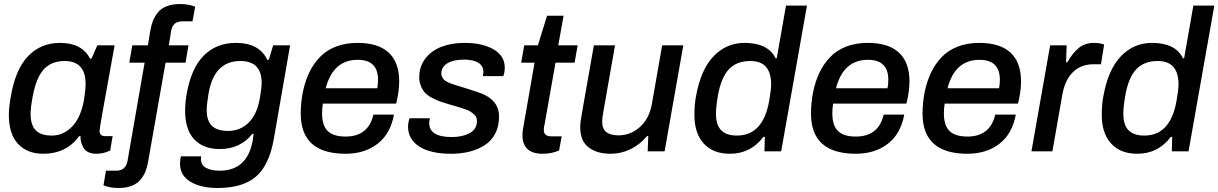

<svg xmlns="http://www.w3.org/2000/svg" viewBox="-20 -751 6047 953"><path d="M194.8 12.2Q115.2 12.2 69.6 -36.9Q23.9 -85.9 23.9 -180.2Q23.9 -216.3 33.2 -269Q55.7 -405.8 118.9 -471.9Q182.1 -538.1 277.8 -538.1Q387.2 -538.1 426.8 -460H434.1L462.9 -525.9H548.8L525.9 -398.9Q474.1 -117.2 474.1 -101.1Q474.1 -75.2 502.9 -75.2H539.1L526.9 -3.9Q495.6 12.2 458 12.2Q401.9 12.2 387.2 -33.2Q378.4 -52.7 379.9 -75.2H373Q309.1 12.2 194.8 12.2ZM237.8 -78.1Q293.9 -78.1 337.6 -122.6Q381.3 -167 397 -255.9Q404.8 -305.2 404.8 -334Q404.8 -448.2 300.8 -448.2Q234.9 -448.2 197 -406.5Q159.2 -364.7 142.1 -271Q131.8 -215.8 131.8 -186Q131.8 -130.4 157.5 -104.2Q183.1 -78.1 237.8 -78.1Z M567.9 182.1Q524.9 182.1 493.7 168.9L505.9 96.2H556.6Q604 96.2 612.8 48.8L697.8 -439.9H621.6L636.7 -525.9H713.9L726.6 -601.1Q731.4 -628.4 739.7 -648.9Q748 -669.4 763.9 -689.5Q779.8 -709.5 807.9 -720.2Q835.9 -731 874.5 -731Q915.5 -731 948.7 -717.8L935.5 -645H884.8Q836.9 -645 829.6 -598.1L817.9 -525.9H915.5L900.9 -439.9H801.8L714.8 53.2Q710 80.1 701.7 100.8Q693.4 121.6 677.2 141.1Q661.1 160.6 633.5 171.4Q606 182.1 567.9 182.1Z M1060.5 182.1Q976.6 182.1 925 150.9Q873.5 119.6 873.5 62Q873.5 43.9 877.9 24.9H978.5Q977.5 31.7 977.5 39.1Q977.5 68.8 1003.2 82.5Q1028.8 96.2 1069.8 96.2Q1207 96.2 1233.9 -51.8Q1234.9 -57.1 1235.8 -64.9Q1236.8 -72.8 1237.5 -78.1Q1238.3 -83.5 1238.8 -86.9H1232.9Q1172.9 -11.2 1070.8 -11.2Q989.7 -11.2 944.3 -59.1Q898.9 -106.9 898.9 -201.2Q898.9 -239.3 905.8 -280.8Q928.2 -411.6 991.2 -474.9Q1054.2 -538.1 1150.9 -538.1Q1267.1 -538.1 1306.6 -454.1H1314L1335.9 -525.9H1419.9L1338.9 -60.1Q1315.9 69.8 1250 126Q1184.1 182.1 1060.5 182.1ZM1112.8 -101.1Q1172.4 -101.1 1214.6 -142.6Q1256.8 -184.1 1270.5 -268.1Q1278.8 -317.9 1278.8 -339.8Q1278.8 -448.2 1172.9 -448.2Q1041 -448.2 1014.6 -283.2Q1005.9 -231.9 1005.9 -205.1Q1005.9 -152.3 1031.7 -126.7Q1057.6 -101.1 1112.8 -101.1Z M1695.3 12.2Q1472.7 12.2 1472.7 -187Q1472.7 -241.2 1483.4 -294.9Q1494.6 -348.6 1515.1 -391.4Q1535.6 -434.1 1567.9 -467.8Q1600.1 -501.5 1647.5 -519.8Q1694.8 -538.1 1754.4 -538.1Q1857.4 -538.1 1909.4 -489.7Q1961.4 -441.4 1961.4 -347.2Q1961.4 -295.9 1946.3 -236.8H1582.5Q1578.6 -212.9 1578.6 -188Q1578.6 -128.4 1606.7 -100.8Q1634.8 -73.2 1695.3 -73.2Q1808.1 -73.2 1833.5 -182.1H1935.5Q1918 -86.4 1853.8 -37.1Q1789.6 12.2 1695.3 12.2ZM1596.7 -313H1852.5Q1856.4 -333 1856.4 -355Q1856.4 -454.1 1755.4 -454.1Q1633.3 -454.1 1596.7 -313Z M2219.2 12.2Q2116.2 12.2 2060.8 -23.9Q2005.4 -60.1 2005.4 -122.1Q2005.4 -141.1 2012.2 -164.1H2114.3Q2110.4 -152.3 2110.4 -140.1Q2110.4 -70.8 2222.2 -70.8Q2275.4 -70.8 2311.3 -90.3Q2347.2 -109.9 2347.2 -149.9Q2347.2 -160.2 2343.8 -168.9Q2340.3 -177.7 2331.5 -184.8Q2322.8 -191.9 2315.7 -196.8Q2308.6 -201.7 2292.7 -207.3Q2276.9 -212.9 2268.3 -215.8Q2259.8 -218.8 2239 -224.6Q2218.3 -230.5 2210 -232.9Q2183.1 -240.7 2165.8 -246.8Q2148.4 -252.9 2126.5 -264.2Q2104.5 -275.4 2091.8 -288.3Q2079.1 -301.3 2070.1 -321.8Q2061 -342.3 2061 -367.2Q2061 -421.9 2091.8 -461.2Q2122.6 -500.5 2172.6 -519.3Q2222.7 -538.1 2286.1 -538.1Q2375.5 -538.1 2430.4 -505.6Q2485.4 -473.1 2485.4 -416Q2485.4 -391.6 2478 -373H2377Q2377.4 -376 2378.4 -383.1Q2379.4 -390.1 2379.4 -393.1Q2379.4 -423.8 2354.2 -439.5Q2329.1 -455.1 2284.2 -455.1Q2231 -455.1 2200.7 -436.8Q2170.4 -418.5 2170.4 -386.2Q2170.4 -375.5 2175.8 -366.5Q2181.2 -357.4 2188 -351.8Q2194.8 -346.2 2209 -340.1Q2223.1 -334 2233.6 -330.8Q2244.1 -327.6 2264.2 -321.5Q2284.2 -315.4 2295.4 -312Q2363.3 -291 2386.2 -279.8Q2448.2 -248.5 2456.1 -190.4Q2457 -181.6 2457 -171.9Q2457 -124.5 2438.5 -88.6Q2419.9 -52.7 2386.7 -31Q2353.5 -9.3 2311.3 1.5Q2269 12.2 2219.2 12.2Z M2673.3 12.2Q2573.2 12.2 2573.2 -81.1Q2573.2 -94.7 2576.2 -111.8L2633.3 -439.9H2566.9L2582 -525.9H2649.9L2695.3 -672.9H2777.3L2751 -525.9H2847.2L2832 -439.9H2737.3L2683.1 -133.8Q2679.2 -122.1 2679.2 -106Q2679.2 -74.2 2716.3 -74.2H2768.1L2754.9 -3.9Q2718.3 12.2 2673.3 12.2Z M3010.7 12.2Q2942.4 12.2 2901.1 -19.8Q2859.9 -51.8 2859.9 -120.1Q2859.9 -144.5 2868.7 -190.9L2927.7 -525.9H3032.7L2974.6 -195.8Q2968.8 -161.6 2968.8 -149.9Q2968.8 -110.8 2989.7 -95Q3010.7 -79.1 3049.8 -79.1Q3109.4 -79.1 3156 -120.4Q3202.6 -161.6 3215.8 -235.8L3266.6 -525.9H3371.6L3278.8 0H3194.8L3197.8 -75.2H3190.9Q3157.2 -33.7 3109.9 -10.7Q3062.5 12.2 3010.7 12.2Z M3602.5 12.2Q3519.5 12.2 3473.1 -38.6Q3426.8 -89.4 3426.8 -180.2Q3426.8 -233.9 3434.6 -272.9Q3458 -405.3 3521.7 -471.7Q3585.4 -538.1 3675.8 -538.1Q3792.5 -538.1 3829.6 -461.9H3835.4L3881.3 -723.1H3985.4L3857.4 0H3774.4L3776.4 -71.8H3769.5Q3706.5 12.2 3602.5 12.2ZM3637.7 -78.1Q3769 -78.1 3798.3 -253.9Q3807.6 -305.7 3807.6 -332Q3807.6 -448.2 3704.6 -448.2Q3636.2 -448.2 3597.7 -407Q3559.1 -365.7 3543.5 -276.9Q3533.7 -220.7 3533.7 -187Q3533.7 -130.9 3559.6 -104.5Q3585.4 -78.1 3637.7 -78.1Z M4228 12.2Q4005.4 12.2 4005.4 -187Q4005.4 -241.2 4016.1 -294.9Q4027.3 -348.6 4047.9 -391.4Q4068.4 -434.1 4100.6 -467.8Q4132.8 -501.5 4180.2 -519.8Q4227.5 -538.1 4287.1 -538.1Q4390.1 -538.1 4442.1 -489.7Q4494.1 -441.4 4494.1 -347.2Q4494.1 -295.9 4479 -236.8H4115.2Q4111.3 -212.9 4111.3 -188Q4111.3 -128.4 4139.4 -100.8Q4167.5 -73.2 4228 -73.2Q4340.8 -73.2 4366.2 -182.1H4468.3Q4450.7 -86.4 4386.5 -37.1Q4322.3 12.2 4228 12.2ZM4129.4 -313H4385.3Q4389.2 -333 4389.2 -355Q4389.2 -454.1 4288.1 -454.1Q4166 -454.1 4129.4 -313Z M4781.7 12.2Q4559.1 12.2 4559.1 -187Q4559.1 -241.2 4569.8 -294.9Q4581.1 -348.6 4601.6 -391.4Q4622.1 -434.1 4654.3 -467.8Q4686.5 -501.5 4733.9 -519.8Q4781.2 -538.1 4840.8 -538.1Q4943.8 -538.1 4995.8 -489.7Q5047.9 -441.4 5047.9 -347.2Q5047.9 -295.9 5032.7 -236.8H4668.9Q4665 -212.9 4665 -188Q4665 -128.4 4693.1 -100.8Q4721.2 -73.2 4781.7 -73.2Q4894.5 -73.2 4919.9 -182.1H5022Q5004.4 -86.4 4940.2 -37.1Q4876 12.2 4781.7 12.2ZM4683.1 -313H4939Q4942.9 -333 4942.9 -355Q4942.9 -454.1 4841.8 -454.1Q4719.7 -454.1 4683.1 -313Z M5099.6 0 5192.4 -525.9H5274.4L5271.5 -441.9H5277.8Q5301.8 -484.9 5332.8 -511.5Q5363.8 -538.1 5410.6 -538.1Q5438.5 -538.1 5460.4 -529.8L5444.8 -432.1H5408.7Q5344.7 -432.1 5304.7 -392.1Q5264.6 -352.1 5252.4 -277.8L5203.6 0Z M5624.5 12.2Q5541.5 12.2 5495.1 -38.6Q5448.7 -89.4 5448.7 -180.2Q5448.7 -233.9 5456.5 -272.9Q5480 -405.3 5543.7 -471.7Q5607.4 -538.1 5697.8 -538.1Q5814.5 -538.1 5851.6 -461.9H5857.4L5903.3 -723.1H6007.3L5879.4 0H5796.4L5798.3 -71.8H5791.5Q5728.5 12.2 5624.5 12.2ZM5659.7 -78.1Q5791 -78.1 5820.3 -253.9Q5829.6 -305.7 5829.6 -332Q5829.6 -448.2 5726.6 -448.2Q5658.2 -448.2 5619.6 -407Q5581.1 -365.7 5565.4 -276.9Q5555.7 -220.7 5555.7 -187Q5555.7 -130.9 5581.5 -104.5Q5607.4 -78.1 5659.7 -78.1Z"/></svg>

Font: Archivo Medium
Style: Italic
Weight: 500
Italic angle: -10°
Designer: Hector Gatti
Foundry: Omnibus-Type
Version: Version 2.001